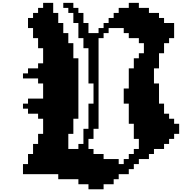

<svg xmlns="http://www.w3.org/2000/svg" viewBox="-20 -1306 1290 1361"><path d="M607.1 0V35.7H714.3V0H785.7V-35.7H821.4V-71.4H892.9V-107.1H928.6V-142.9H964.3V-178.6H1035.7V-214.3H1071.4V-250H1142.9V-285.7H1178.6V-321.4H1214.3V-357.1H1250V-428.6H1214.3V-464.3H1178.6V-500H1142.9V-571.4H1107.1V-714.3H1071.4V-821.4H1107.1V-928.6H1142.9V-1000H1178.6V-1035.7H1214.3V-1142.9H1142.9V-1178.6H1107.1V-1214.3H1035.7V-1250H964.3V-1285.7H892.9V-1250H821.4V-1214.3H785.7V-1178.6H750V-1142.9H714.3V-1107.1H678.6V-1071.4H607.1V-1142.9H571.4V-1214.3H535.7V-1250H500V-1285.7H428.6V-1250H464.3V-1214.3H500V-1142.9H535.7V-1035.7H571.4V-964.3H607.1V-714.3H642.9V-571.4H607.1V-392.9H571.4V-285.7H535.7V-250H464.3V-357.1H500V-464.3H535.7V-892.9H500V-1000H464.3V-1071.4H428.6V-1142.9H392.9V-1214.3H357.1V-1285.7H285.7V-1250H250V-1214.3H214.3V-1178.6H178.6V-1107.1H214.3V-1035.7H250V-964.3H285.7V-857.1H250V-821.4H178.6V-785.7H142.9V-750H250V-714.3H285.7V-607.1H178.6V-571.4H142.9V-535.7H178.6V-500H250V-464.3H285.7V-357.1H250V-285.7H214.3V-214.3H178.6V-142.9H142.9V-71.4H392.9V-35.7H535.7V0ZM821.4 -142.9V-178.6H714.3V-214.3H642.9V-250H607.1V-321.4H642.9V-392.9H678.6V-1035.7H714.3V-1071.4H750V-1107.1H857.1V-1071.4H892.9V-1035.7H964.3V-1000H1000V-928.6H964.3V-892.9H928.6V-821.4H892.9V-678.6H857.1V-571.4H892.9V-428.6H928.6V-321.4H964.3V-250H928.6V-214.3H892.9V-178.6H857.1V-142.9Z"/></svg>

Font: Gossip High Pixel
Style: Regular
Weight: 500
Width: 7
Designer: Deborah Khodanovich
Version: Version 1.001;Glyphs 3.3.1 (3343)